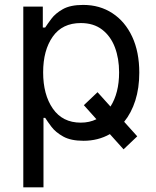

<svg xmlns="http://www.w3.org/2000/svg" viewBox="-20 -573 649 797"><path d="M160.5 204.5H76.7V-545.5H157.7V-458.8H167.6Q176.8 -473 193.4 -495.2Q209.9 -517.4 240.9 -535Q272 -552.6 325.3 -552.6Q394.2 -552.6 446.7 -518.1Q499.3 -483.7 528.8 -420.5Q558.2 -357.2 558.2 -271.3Q558.2 -207.4 541.7 -155.7Q525.2 -104 495.4 -67.5L549.7 -7.1L492.9 46.9L436.1 -16.3Q387.1 11.4 326.7 11.4Q274.1 11.4 242.5 -6.2Q210.9 -23.8 193.9 -46.3Q176.8 -68.9 167.6 -83.8H160.5ZM315.3 -63.9Q351.2 -63.9 380.3 -78.1L328.1 -136.4L384.9 -190.3L438.6 -130.7Q474.4 -186.8 474.4 -272.7Q474.4 -330.3 456.9 -376.6Q439.3 -422.9 403.9 -450.1Q368.6 -477.3 315.3 -477.3Q238.6 -477.3 198.9 -420.8Q159.1 -364.3 159.1 -272.7Q159.1 -180 199.4 -122Q239.7 -63.9 315.3 -63.9Z"/></svg>

Font: Linik Sans
Style: Regular
Weight: 400
Designer: Rasmus Andersson (font), Marc Monis (original base), Kil Hyung-jin (Pretendard portions), Cristiano Sobral (main changes
Foundry: rsms
Version: Version 3.018;May 31, 2022;FontCreator 14.0.0.2814 64-bit; t